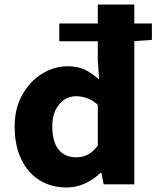

<svg xmlns="http://www.w3.org/2000/svg" viewBox="-20 -818 694 852"><path d="M45 -256Q45 -338 79 -397Q112 -457 166 -490.5Q220 -524 280 -524Q324 -524 355 -509.5Q386 -495 420 -465L414 -550V-798H576V0H440L430 -51H426Q395 -21 356.5 -3.5Q318 14 276 14Q207 14 155 -18.5Q103 -51 74 -112Q45 -173 45 -256ZM414 -172V-353Q372 -391 317 -391Q273 -391 242.5 -354.5Q212 -318 212 -258Q212 -190 239.5 -155Q267 -120 318 -120Q347 -120 370 -132Q393 -144 414 -172ZM243 -714H654V-641L567 -635H243Z"/></svg>

Font: Merged Yaku Han JP ExtraBold
Style: Regular
Weight: 800
Designer: Ryoko NISHIZUKA 西塚涼子 (kana, bopomofo & ideographs); Paul D. Hunt (Latin, Greek & Cyrillic); Sandoll Communications 산돌커뮤니
Foundry: Adobe
Version: Version 2.004